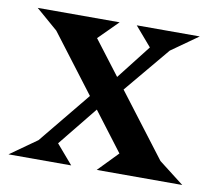

<svg xmlns="http://www.w3.org/2000/svg" viewBox="-61 -560 707 630"><g transform="rotate(10 292.0 -245.0)"><path d="M299 0 363 -66 265 -195 159 -64 214 0H5L94 -63L235 -235L89 -427L16 -490H289L225 -426L312 -312L401 -426L346 -490H556L467 -427L340 -275L500 -65L584 0Z"/></g></svg>

Font: Bluu Next Cyrillic
Style: Bold
Weight: 700
Designer: Igor Stepanchenko
Foundry: Igor Stepanchenko
Version: Version 1.000